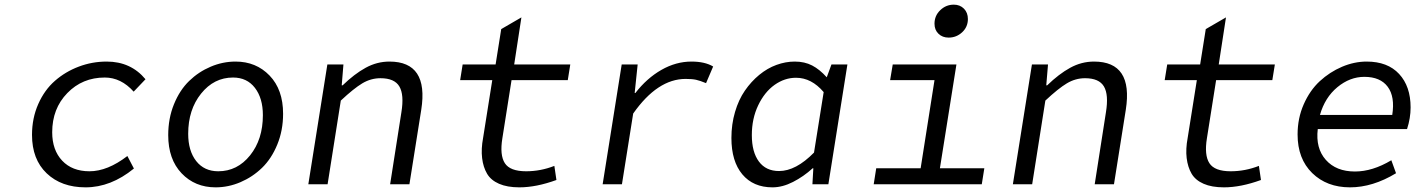

<svg xmlns="http://www.w3.org/2000/svg" viewBox="-20 -784 6036 817"><path d="M344.2 13.2Q241.2 13.2 178.7 -46.4Q116.2 -106 116.2 -210Q116.2 -281.2 142.8 -341.3Q169.4 -401.4 213.9 -440.2Q258.3 -479 315.2 -500.5Q372.1 -522 434.1 -522Q536.6 -522 599.1 -446.8L548.8 -394Q495.1 -454.1 425.8 -454.1Q330.6 -454.1 266.4 -387.9Q202.1 -321.8 202.1 -221.2Q202.1 -145.5 244.6 -100.3Q287.1 -55.2 360.8 -55.2Q437.5 -55.2 522 -120.1L549.8 -66.9Q451.7 13.2 344.2 13.2Z M897.5 13.2Q809.6 13.2 752.7 -46.6Q695.8 -106.4 695.8 -209Q695.8 -280.3 720.2 -340.3Q744.6 -400.4 784.9 -439.5Q825.2 -478.5 876.5 -500.2Q927.7 -522 982.4 -522Q1069.8 -522 1127.2 -462.4Q1184.6 -402.8 1184.6 -299.8Q1184.6 -229 1159.9 -168.9Q1135.3 -108.9 1095 -69.8Q1054.7 -30.8 1003.2 -8.8Q951.7 13.2 897.5 13.2ZM908.7 -55.2Q989.7 -55.2 1044.2 -123Q1098.6 -190.9 1098.6 -293.9Q1098.6 -366.2 1064.7 -410.2Q1030.8 -454.1 971.7 -454.1Q890.6 -454.1 835.7 -385.7Q780.8 -317.4 780.8 -214.8Q780.8 -142.1 814.9 -98.6Q849.1 -55.2 908.7 -55.2Z M1292 0 1373 -509.8H1441.4L1434.1 -420.9H1438Q1487.8 -469.2 1535.9 -495.6Q1584 -522 1637.2 -522Q1804.7 -522 1772.5 -316.9L1722.2 0H1640.1L1688 -306.2Q1700.2 -380.9 1679.4 -416Q1658.7 -451.2 1599.1 -451.2Q1558.1 -451.2 1521.7 -429.4Q1485.4 -407.7 1430.2 -356L1374 0Z M2189.9 13.2Q2138.2 13.2 2103.5 -2Q2068.8 -17.1 2052.5 -44.9Q2036.1 -72.8 2031.5 -111.3Q2026.9 -149.9 2035.6 -196.8L2074.7 -442.9H1938L1948.7 -509.8H2088.9L2112.8 -660.2L2198.7 -710L2168 -509.8H2406.7L2396 -442.9H2156.7L2117.7 -195.8Q2106 -124 2128.2 -89.6Q2150.4 -55.2 2218.8 -55.2Q2280.3 -55.2 2338.9 -78.1L2347.7 -18.1Q2261.7 13.2 2189.9 13.2Z M2544.4 0 2625.5 -509.8H2693.4L2680.7 -388.2H2683.6Q2732.4 -451.2 2794.4 -486.6Q2856.4 -522 2922.4 -522Q2979.5 -522 3014.6 -501L2984.4 -430.2Q2958.5 -440.9 2941.7 -444.6Q2924.8 -448.2 2897.5 -448.2Q2777.8 -448.2 2674.3 -300.8L2626.5 0Z M3267.1 13.2Q3185.1 13.2 3138.7 -42.2Q3092.3 -97.7 3092.3 -196.8Q3092.3 -255.4 3107.7 -307.6Q3123 -359.9 3149.7 -398.4Q3176.3 -437 3210.7 -465.3Q3245.1 -493.7 3283.9 -507.8Q3322.8 -522 3361.8 -522Q3403.8 -522 3435.8 -505.4Q3467.8 -488.8 3498 -455.1L3518.1 -509.8H3585.9L3504.9 0H3437L3440.9 -67.9H3438Q3399.4 -32.7 3354.5 -9.8Q3309.6 13.2 3267.1 13.2ZM3294.9 -56.2Q3366.7 -56.2 3443.8 -134.8L3484.9 -392.1Q3433.1 -453.1 3367.2 -453.1Q3318.8 -453.1 3276.1 -422.9Q3233.4 -392.6 3206.3 -335.9Q3179.2 -279.3 3179.2 -209Q3179.2 -137.2 3209.2 -96.7Q3239.3 -56.2 3294.9 -56.2Z M4016.6 -624Q3990.2 -624 3973.4 -640.4Q3956.5 -656.7 3956.5 -683.1Q3956.5 -717.3 3981 -740.7Q4005.4 -764.2 4038.6 -764.2Q4064.9 -764.2 4081.8 -747.1Q4098.6 -730 4098.6 -703.1Q4098.6 -669.4 4074.2 -646.7Q4049.8 -624 4016.6 -624ZM3697.8 0 3708.5 -67.9H3897.5L3956.5 -442.9H3767.6L3778.8 -509.8H4049.8L3979.5 -67.9H4168.5L4157.7 0Z M4290 0 4371.1 -509.8H4439.5L4432.1 -420.9H4436Q4485.8 -469.2 4533.9 -495.6Q4582 -522 4635.3 -522Q4802.7 -522 4770.5 -316.9L4720.2 0H4638.2L4686 -306.2Q4698.2 -380.9 4677.5 -416Q4656.7 -451.2 4597.2 -451.2Q4556.2 -451.2 4519.8 -429.4Q4483.4 -407.7 4428.2 -356L4372.1 0Z M5188 13.2Q5136.2 13.2 5101.6 -2Q5066.9 -17.1 5050.5 -44.9Q5034.2 -72.8 5029.5 -111.3Q5024.9 -149.9 5033.7 -196.8L5072.8 -442.9H4936L4946.8 -509.8H5086.9L5110.8 -660.2L5196.8 -710L5166 -509.8H5404.8L5394 -442.9H5154.8L5115.7 -195.8Q5104 -124 5126.2 -89.6Q5148.4 -55.2 5216.8 -55.2Q5278.3 -55.2 5336.9 -78.1L5345.7 -18.1Q5259.8 13.2 5188 13.2Z M5724.6 13.2Q5626 13.2 5563.7 -47.6Q5501.5 -108.4 5501.5 -211.9Q5501.5 -280.8 5527.6 -340.1Q5553.7 -399.4 5595.9 -438.5Q5638.2 -477.5 5690.4 -499.8Q5742.7 -522 5795.4 -522Q5884.8 -522 5933.6 -469.2Q5982.4 -416.5 5982.4 -327.1Q5982.4 -281.2 5967.3 -234.9H5587.4Q5577.6 -153.3 5621.6 -103.8Q5665.5 -54.2 5745.6 -54.2Q5820.3 -54.2 5900.4 -102.1L5920.4 -46.9Q5821.3 13.2 5724.6 13.2ZM5596.7 -294.9H5904.3Q5916.5 -372.6 5885 -414.8Q5853.5 -457 5785.6 -457Q5724.1 -457 5670.9 -413.1Q5617.7 -369.1 5596.7 -294.9Z"/></svg>

Font: Office Code Pro Italic
Style: Regular
Weight: 400
Italic angle: -9°
Designer: Nathan Rutzky & Paul D. Hunt
Foundry: Adobe Systems Incorporated
Version: Version 1.004;PS 001.004;hotconv 1.0.70;makeotf.lib2.5.58329